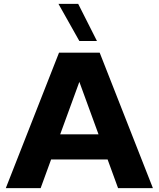

<svg xmlns="http://www.w3.org/2000/svg" viewBox="-20 -972 820 992"><path d="M770 0H590L536 -148H244L190 0H10L285 -700H495ZM489 -278 390 -549 291 -278ZM282 -952H384L481 -760H390Z"/></svg>

Font: Goli Bold
Style: Regular
Weight: 700
Designer: jaikishan Patel
Foundry: MagicType
Version: Version 1.000